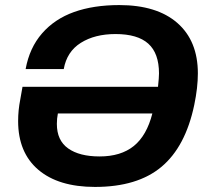

<svg xmlns="http://www.w3.org/2000/svg" viewBox="-20 -718 813 750"><path d="M351.1 12.2Q208.5 12.2 129.6 -54.9Q50.8 -122.1 50.8 -245.1Q50.8 -287.1 59.1 -329.1L67.9 -378.9H597.2Q601.1 -415 601.1 -431.2Q601.1 -509.8 559.3 -547.4Q517.6 -585 431.2 -585Q350.6 -585 295.9 -550.8Q241.2 -516.6 229 -448.2H80.1Q95.2 -531.2 144.3 -587.6Q193.4 -644 269.3 -671.1Q345.2 -698.2 445.8 -698.2Q592.8 -698.2 672.9 -628.2Q752.9 -558.1 752.9 -431.2Q752.9 -376 738.8 -308.1Q704.6 -145 610.8 -66.4Q517.1 12.2 351.1 12.2ZM369.1 -106.9Q452.1 -106.9 502.7 -147.7Q553.2 -188.5 575.2 -274.9H206.1Q202.1 -254.9 202.1 -233.9Q202.1 -169.4 246.3 -138.2Q290.5 -106.9 369.1 -106.9Z"/></svg>

Font: Archivo
Style: Bold Italic
Weight: 700
Italic angle: -10°
Designer: Hector Gatti
Foundry: Omnibus-Type
Version: Version 2.001